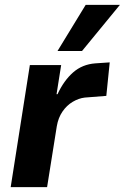

<svg xmlns="http://www.w3.org/2000/svg" viewBox="-20 -771 514 791"><path d="M24 0 103 -503H232L213 -383H217Q243 -439 281 -472.5Q319 -506 373 -510L432 -514L418 -376L329 -369Q304 -366 279.5 -351.5Q255 -337 237.5 -311.5Q220 -286 214 -251L174 0ZM217 -561 333 -751H474L318 -561Z"/></svg>

Font: Nunito Sans 7pt Condensed ExtraBold
Style: Italic
Weight: 800
Width: 3
Italic angle: -9°
Designer: Vernon Adams
Foundry: Vernon Adams
Version: Version 3.101;gftools[0.9.27]